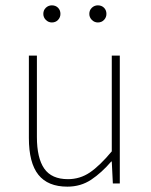

<svg xmlns="http://www.w3.org/2000/svg" viewBox="-20 -686 564 718"><path d="M232 12Q159 12 123.5 -32.5Q88 -77 88 -170V-478H118V-174Q118 -95 145.5 -55.5Q173 -16 234 -16Q279 -16 316 -41Q353 -66 398 -120V-478H428V0H402L398 -82H396Q360 -40 321 -14Q282 12 232 12ZM174 -602Q161 -602 151.5 -611.5Q142 -621 142 -634Q142 -648 151.5 -657Q161 -666 174 -666Q188 -666 197 -657Q206 -648 206 -634Q206 -621 197 -611.5Q188 -602 174 -602ZM346 -602Q333 -602 323.5 -611.5Q314 -621 314 -634Q314 -648 323.5 -657Q333 -666 346 -666Q360 -666 369 -657Q378 -648 378 -634Q378 -621 369 -611.5Q360 -602 346 -602Z"/></svg>

Font: Mada ExtraLight
Style: Regular
Weight: 250
Designer: Khaled Hosny
Version: Version 1.5